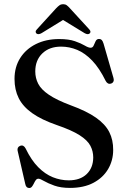

<svg xmlns="http://www.w3.org/2000/svg" viewBox="-20 -904 625 939"><path d="M322 15Q277.5 15 246 3.8Q214.5 -7.5 195.2 -18.8Q176 -30 168 -30Q160 -30 155 -23Q150 -16 145.8 -7Q141.5 2 136.2 8.8Q131 15.5 123 15.5Q115.5 15.5 110.5 10.8Q105.5 6 103.5 -4.5L66 -167.5Q64.5 -176 67.8 -182Q71 -188 79 -191Q87.5 -194 94 -190.5Q100.5 -187 105.5 -177.5Q133 -120.5 166.8 -86.5Q200.5 -52.5 238.5 -37.2Q276.5 -22 316 -22Q372 -22 403.8 -52.5Q435.5 -83 436 -133.5Q436 -164.5 422 -191.2Q408 -218 369.2 -242.8Q330.5 -267.5 257.5 -292.5Q182.5 -318.5 137.2 -350.8Q92 -383 71.5 -424Q51 -465 51 -518Q51 -576.5 78.8 -620.2Q106.5 -664 155.8 -688.5Q205 -713 269.5 -713Q316.5 -713 346.5 -702.5Q376.5 -692 394.5 -681.2Q412.5 -670.5 423 -670.5Q433.5 -670.5 438 -681.2Q442.5 -692 447.8 -702.8Q453 -713.5 464.5 -713.5Q472.5 -713.5 477.5 -708.5Q482.5 -703.5 486.5 -690.5L535 -522.5Q538 -513 534.8 -505.5Q531.5 -498 523.5 -495.5Q515 -492.5 508.2 -496Q501.5 -499.5 497 -508Q466 -571 431 -607.5Q396 -644 357.8 -660Q319.5 -676 278.5 -676Q221.5 -676 187 -642.8Q152.5 -609.5 152.5 -554.5Q152.5 -522.5 166.8 -494.5Q181 -466.5 218.8 -440.8Q256.5 -415 326 -389Q404 -360.5 449.5 -328.5Q495 -296.5 514.5 -258Q534 -219.5 533.5 -170.5Q533.5 -119.5 508.8 -77.2Q484 -35 437 -10Q390 15 322 15ZM308 -818.5H268.5L393.5 -742Q409.5 -733 418 -740Q422 -742.5 422.2 -748.2Q422.5 -754 416.5 -760.5L322 -863.5Q313.5 -873 306.5 -878.2Q299.5 -883.5 288.5 -883.5Q278.5 -883.5 271 -878.2Q263.5 -873 254.5 -863.5L160.5 -760.5Q154 -754 154.5 -748.2Q155 -742.5 158.5 -740Q167.5 -733 183.5 -742Z"/></svg>

Font: Fraunces 36pt
Style: Regular
Weight: 400
Version: Version 1.000;[b76b70a41]